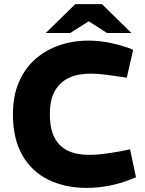

<svg xmlns="http://www.w3.org/2000/svg" viewBox="-20 -908 706 936"><path d="M403 8Q298 8 216.5 -31.5Q135 -71 89 -151Q43 -231 43 -351Q43 -438 71 -505Q99 -572 149.5 -617.5Q200 -663 267 -686.5Q334 -710 411 -710Q465 -710 517 -699Q569 -688 616 -671L629 -665L598 -529L572 -533Q531 -539 494.5 -544Q458 -549 420 -549Q359 -549 315 -528Q271 -507 247 -464Q223 -421 223 -352Q223 -281 245.5 -237.5Q268 -194 310.5 -173.5Q353 -153 414 -153Q448 -153 487 -158Q526 -163 570 -171L614 -180L643 -44L621 -35Q570 -14 513.5 -3Q457 8 403 8ZM203 -747 347 -888H477L437 -820L322 -747ZM502 -747 388 -820 347 -888H477L621 -747Z"/></svg>

Font: REM
Style: Bold
Weight: 700
Designer: Octavio Pardo
Foundry: Ashler Design
Version: Version 1.005;gftools[0.9.28]